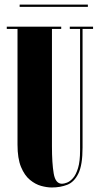

<svg xmlns="http://www.w3.org/2000/svg" viewBox="-20 -818 447 850"><path d="M209 12Q188 12 162.2 5Q136.5 -2 112.5 -21.8Q88.5 -41.5 73 -79Q57.5 -116.5 57.5 -177.5V-690H10V-700H251V-690H210V-170Q210 -95 217.8 -49.8Q225.5 -4.5 254.5 -4.5Q263 -4.5 276.5 -9.5Q290 -14.5 303.2 -29.5Q316.5 -44.5 325.5 -74Q334.5 -103.5 334.5 -152V-690H289V-700H392V-690H345.5V-164.5Q345.5 -87.5 327 -49.8Q308.5 -12 277.8 0Q247 12 209 12ZM67 -787.5V-797.5H369V-787.5Z"/></svg>

Font: Imbue 100pt Black
Style: Regular
Weight: 900
Designer: Tyler Finck
Foundry: Etcetera Type Company
Version: Version 1.102; ttfautohint (v1.8.3)